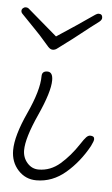

<svg xmlns="http://www.w3.org/2000/svg" viewBox="-45 -558 349 597"><g transform="rotate(5 129.0 -259.5)"><path d="M91 7Q57 7 34 -18Q11 -43 11 -80Q11 -125 45 -199Q79 -273 79 -317Q79 -333 96 -333Q113 -333 113 -307Q113 -271 79 -196Q45 -121 45 -83Q45 -60 59.5 -43.5Q74 -27 95 -27Q132 -27 162 -53Q192 -79 217 -117Q228 -134 234 -140Q240 -146 246 -146Q259 -146 259 -136Q259 -130 251 -114Q223 -63 182 -28Q141 7 91 7ZM106 -402Q99 -402 92 -409.5Q85 -417 74 -430Q65 -441 44 -462.5Q23 -484 3 -505Q-1 -509 -1 -514Q-1 -519 3 -522.5Q7 -526 11 -526Q15 -526 17.5 -525Q20 -524 22 -522L113 -444Q141 -462 172 -483Q203 -504 229 -522Q235 -526 239 -526Q251 -526 251 -514Q251 -508 244 -502Q216 -481 189 -459.5Q162 -438 148 -428Q126 -412 120 -407Q114 -402 106 -402Z"/></g></svg>

Font: Send Flowers
Style: Regular
Weight: 400
Designer: Robert E. Leuschke
Foundry: Robert E. Leuschke
Version: Version 1.010; ttfautohint (v1.8.4.7-5d5b)